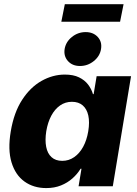

<svg xmlns="http://www.w3.org/2000/svg" viewBox="-20 -912 671 940"><path d="M206.5 8.8Q144.5 8.8 99.9 -23.2Q55.2 -55.2 36.4 -117.2Q17.6 -179.2 32.7 -269Q48.3 -361.8 88.4 -423.3Q128.4 -484.9 183.3 -515.9Q238.3 -546.9 297.4 -546.9Q338.9 -546.9 366.7 -533.4Q394.5 -520 411.1 -498.3Q427.7 -476.6 435.1 -451.2H438.5L453.1 -539.1H621.6L532.2 0H364.7L378.9 -85.9H374.5Q358.9 -60.1 334.7 -38.6Q310.5 -17.1 278.6 -4.2Q246.6 8.8 206.5 8.8ZM284.7 -124.5Q316.9 -124.5 343 -142.6Q369.1 -160.6 387 -193.1Q404.8 -225.6 412.1 -269.5Q419.4 -314 412.4 -346.2Q405.3 -378.4 385 -396Q364.7 -413.6 332 -413.6Q299.8 -413.6 274.2 -395.8Q248.5 -377.9 231.2 -345.7Q213.9 -313.5 206.5 -269.5Q199.7 -225.6 206.1 -193.1Q212.4 -160.6 232.2 -142.6Q252 -124.5 284.7 -124.5ZM371.6 -588.9Q334.5 -588.9 312.7 -613Q291 -637.2 296.4 -671.9Q302.2 -707 332 -731Q361.8 -754.9 399.4 -754.9Q436.5 -754.9 458.5 -731Q480.5 -707 474.6 -671.9Q469.2 -637.2 439.2 -613Q409.2 -588.9 371.6 -588.9ZM585 -891.6 567.9 -805.7H280.3L297.4 -891.6Z"/></svg>

Font: Inter 18pt ExtraBold
Style: Italic
Weight: 800
Italic angle: -9.3988°
Designer: Rasmus Andersson
Foundry: rsms
Version: Version 4.001;git-66647c0bb